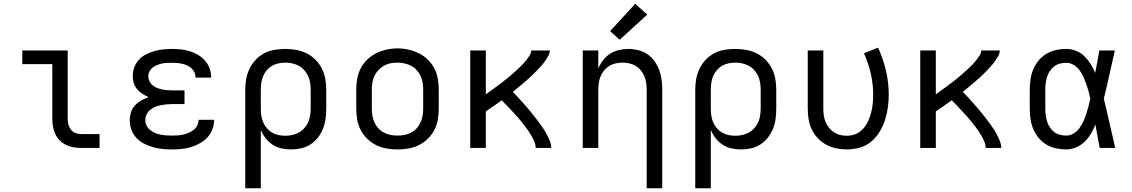

<svg xmlns="http://www.w3.org/2000/svg" viewBox="-20 -789 6040 1024"><path d="M413 0Q393 0 372 -3.5Q351 -7 332.5 -16Q314 -25 299 -40Q284 -55 275 -74Q266 -93 262.5 -113.5Q259 -134 259 -155V-447H99V-520H341V-155Q341 -139 345 -124Q349 -109 358.5 -97Q368 -85 383 -79.5Q398 -74 413 -74H511V0Z M897 8Q872 8 846.5 5.5Q821 3 796 -4Q771 -11 748 -23Q725 -35 707.5 -53.5Q690 -72 681 -96.5Q672 -121 672 -147Q672 -168 678.5 -189.5Q685 -211 700 -227Q715 -243 734 -253.5Q753 -264 773 -271Q756 -278 739.5 -288.5Q723 -299 711 -313.5Q699 -328 693.5 -346.5Q688 -365 688 -384Q688 -408 696.5 -430.5Q705 -453 721 -470.5Q737 -488 758.5 -499Q780 -510 803 -516.5Q826 -523 849.5 -525.5Q873 -528 897 -528Q921 -528 945 -525.5Q969 -523 992 -516Q1015 -509 1036 -496.5Q1057 -484 1073 -466Q1089 -448 1097.5 -425Q1106 -402 1106 -378Q1106 -377 1106 -376.5Q1106 -376 1106 -375H1023Q1023 -375 1023 -375.5Q1023 -376 1023 -376Q1023 -390 1017 -403Q1011 -416 1001 -425Q991 -434 978 -440Q965 -446 951.5 -449Q938 -452 924.5 -453Q911 -454 897 -454Q884 -454 870.5 -453.5Q857 -453 843.5 -450Q830 -447 817.5 -442Q805 -437 794 -428.5Q783 -420 777 -408Q771 -396 771 -382Q771 -368 777 -355.5Q783 -343 794 -334Q805 -325 818 -320Q831 -315 844.5 -312Q858 -309 872 -308Q886 -307 900 -307H964V-234H900Q884 -234 868.5 -232.5Q853 -231 837.5 -228Q822 -225 807.5 -219Q793 -213 781 -203Q769 -193 762 -178.5Q755 -164 755 -148Q755 -148 755 -148Q755 -148 755 -148Q755 -133 762 -119Q769 -105 781 -95.5Q793 -86 807 -80Q821 -74 836 -71Q851 -68 866.5 -67Q882 -66 897 -66Q913 -66 928 -67Q943 -68 958 -71.5Q973 -75 987 -81Q1001 -87 1013 -96.5Q1025 -106 1032 -120Q1039 -134 1039 -150Q1039 -150 1039 -150Q1039 -150 1039 -150H1122Q1122 -149 1122 -149Q1122 -149 1122 -148Q1122 -123 1112.5 -98.5Q1103 -74 1085.5 -55.5Q1068 -37 1045.5 -24.5Q1023 -12 998.5 -4.5Q974 3 948.5 5.5Q923 8 897 8Z M1288 215V-310Q1288 -339 1293 -367.5Q1298 -396 1310.5 -422Q1323 -448 1343 -469.5Q1363 -491 1388.5 -504.5Q1414 -518 1443 -523Q1472 -528 1501 -528Q1530 -528 1559 -523Q1588 -518 1614.5 -505Q1641 -492 1662 -471Q1683 -450 1696.5 -423.5Q1710 -397 1715 -368Q1720 -339 1720 -310V-210Q1720 -183 1716.5 -156Q1713 -129 1703 -103.5Q1693 -78 1676 -56Q1659 -34 1636 -19Q1613 -4 1586.5 2Q1560 8 1532 8Q1507 8 1481.5 2.5Q1456 -3 1434.5 -17Q1413 -31 1397 -51.5Q1381 -72 1371 -96V215ZM1501 -65Q1520 -65 1538.5 -69Q1557 -73 1573.5 -82Q1590 -91 1603 -105.5Q1616 -120 1623.5 -137Q1631 -154 1634 -172.5Q1637 -191 1637 -210V-310Q1637 -329 1634 -347.5Q1631 -366 1623.5 -383Q1616 -400 1603 -414.5Q1590 -429 1573.5 -438Q1557 -447 1538.5 -451Q1520 -455 1501 -455Q1483 -455 1464.5 -451Q1446 -447 1430 -437.5Q1414 -428 1402 -413.5Q1390 -399 1383 -382Q1376 -365 1373.5 -346.5Q1371 -328 1371 -310V-210Q1371 -192 1373.5 -173.5Q1376 -155 1383 -138Q1390 -121 1402 -106.5Q1414 -92 1430 -82.5Q1446 -73 1464 -69Q1482 -65 1501 -65Z M2100 8Q2071 8 2041.5 3Q2012 -2 1986 -15Q1960 -28 1938.5 -49Q1917 -70 1903.5 -96Q1890 -122 1885 -151.5Q1880 -181 1880 -210V-310Q1880 -339 1885 -368.5Q1890 -398 1903.5 -424Q1917 -450 1938.5 -471Q1960 -492 1986.5 -505Q2013 -518 2042 -524.5Q2071 -531 2100 -531Q2129 -531 2158 -524.5Q2187 -518 2213.5 -505Q2240 -492 2261.5 -471Q2283 -450 2296.5 -424Q2310 -398 2315 -368.5Q2320 -339 2320 -310V-210Q2320 -181 2315 -151.5Q2310 -122 2296.5 -96Q2283 -70 2261.5 -49Q2240 -28 2214 -15Q2188 -2 2158.5 3Q2129 8 2100 8ZM2100 -66Q2119 -66 2137.5 -69.5Q2156 -73 2173 -82Q2190 -91 2202.5 -105Q2215 -119 2223 -136.5Q2231 -154 2234 -172.5Q2237 -191 2237 -210V-310Q2237 -329 2234 -348Q2231 -367 2223 -384Q2215 -401 2202 -415.5Q2189 -430 2172 -438.5Q2155 -447 2136 -451Q2117 -455 2098 -455Q2079 -455 2060.5 -451Q2042 -447 2026 -437.5Q2010 -428 1997 -414Q1984 -400 1976.5 -383Q1969 -366 1966 -347.5Q1963 -329 1963 -310V-210Q1963 -191 1966 -172.5Q1969 -154 1977 -136.5Q1985 -119 1997.5 -105Q2010 -91 2027 -82Q2044 -73 2062.5 -69.5Q2081 -66 2100 -66Z M2488 0V-520H2571V-286Q2583 -295 2594.5 -303Q2606 -311 2617.5 -319.5Q2629 -328 2640.5 -336.5Q2652 -345 2663 -353.5Q2674 -362 2685 -371Q2696 -380 2707 -389.5Q2718 -399 2728.5 -408.5Q2739 -418 2749.5 -428Q2760 -438 2769.5 -448Q2779 -458 2788 -469.5Q2797 -481 2805 -493.5Q2813 -506 2813 -520H2912Q2912 -505 2904.5 -491.5Q2897 -478 2888.5 -465.5Q2880 -453 2870 -441.5Q2860 -430 2850 -419.5Q2840 -409 2829 -398Q2818 -387 2807 -377Q2796 -367 2784.5 -357Q2773 -347 2761.5 -337.5Q2750 -328 2738.5 -318.5Q2727 -309 2715 -299Q2728 -286 2740.5 -272.5Q2753 -259 2765 -245.5Q2777 -232 2789 -218Q2801 -204 2813 -189.5Q2825 -175 2836 -160.5Q2847 -146 2858 -131.5Q2869 -117 2879 -101.5Q2889 -86 2897.5 -69.5Q2906 -53 2913 -35.5Q2920 -18 2920 0H2837Q2837 -16 2831 -31Q2825 -46 2817.5 -59.5Q2810 -73 2801 -86.5Q2792 -100 2782.5 -112.5Q2773 -125 2763 -137.5Q2753 -150 2742.5 -162Q2732 -174 2721.5 -185.5Q2711 -197 2700 -208.5Q2689 -220 2678 -231.5Q2667 -243 2656 -254Q2635 -239 2613.5 -224Q2592 -209 2571 -195V0Z M3429 215V-310Q3429 -328 3426.5 -346.5Q3424 -365 3417 -382Q3410 -399 3398 -413.5Q3386 -428 3370.5 -437.5Q3355 -447 3336.5 -451Q3318 -455 3300 -455Q3282 -455 3263.5 -451Q3245 -447 3229.5 -437.5Q3214 -428 3202 -413.5Q3190 -399 3183 -382Q3176 -365 3173.5 -346.5Q3171 -328 3171 -310V0H3088V-520H3171V-424Q3181 -448 3197 -468.5Q3213 -489 3234 -502.5Q3255 -516 3280.5 -522Q3306 -528 3332 -528Q3358 -528 3384.5 -521.5Q3411 -515 3433 -500Q3455 -485 3471 -462.5Q3487 -440 3496 -415Q3505 -390 3508.5 -363.5Q3512 -337 3512 -310V215ZM3285 -577 3234 -623 3368 -769 3432 -711Z M3688 215V-310Q3688 -339 3693 -367.5Q3698 -396 3710.5 -422Q3723 -448 3743 -469.5Q3763 -491 3788.5 -504.5Q3814 -518 3843 -523Q3872 -528 3901 -528Q3930 -528 3959 -523Q3988 -518 4014.5 -505Q4041 -492 4062 -471Q4083 -450 4096.5 -423.5Q4110 -397 4115 -368Q4120 -339 4120 -310V-210Q4120 -183 4116.5 -156Q4113 -129 4103 -103.5Q4093 -78 4076 -56Q4059 -34 4036 -19Q4013 -4 3986.5 2Q3960 8 3932 8Q3907 8 3881.5 2.5Q3856 -3 3834.5 -17Q3813 -31 3797 -51.5Q3781 -72 3771 -96V215ZM3901 -65Q3920 -65 3938.5 -69Q3957 -73 3973.5 -82Q3990 -91 4003 -105.5Q4016 -120 4023.5 -137Q4031 -154 4034 -172.5Q4037 -191 4037 -210V-310Q4037 -329 4034 -347.5Q4031 -366 4023.5 -383Q4016 -400 4003 -414.5Q3990 -429 3973.5 -438Q3957 -447 3938.5 -451Q3920 -455 3901 -455Q3883 -455 3864.5 -451Q3846 -447 3830 -437.5Q3814 -428 3802 -413.5Q3790 -399 3783 -382Q3776 -365 3773.5 -346.5Q3771 -328 3771 -310V-210Q3771 -192 3773.5 -173.5Q3776 -155 3783 -138Q3790 -121 3802 -106.5Q3814 -92 3830 -82.5Q3846 -73 3864 -69Q3882 -65 3901 -65Z M4496 8Q4467 8 4439 2Q4411 -4 4386 -17.5Q4361 -31 4341.5 -52Q4322 -73 4309.5 -99Q4297 -125 4292.5 -153Q4288 -181 4288 -210V-520H4371V-210Q4371 -192 4373.5 -174Q4376 -156 4382.5 -139.5Q4389 -123 4400.5 -108.5Q4412 -94 4427 -84Q4442 -74 4459.5 -69.5Q4477 -65 4496 -65Q4520 -65 4543 -74Q4566 -83 4582.5 -101.5Q4599 -120 4609.5 -142Q4620 -164 4626 -188Q4632 -212 4634.5 -236Q4637 -260 4637 -285Q4637 -341 4624 -397Q4611 -453 4588 -505L4663 -535Q4690 -476 4705 -412.5Q4720 -349 4720 -284Q4720 -249 4715 -214.5Q4710 -180 4699.5 -147.5Q4689 -115 4670.5 -85Q4652 -55 4625.5 -33Q4599 -11 4565 -1.5Q4531 8 4496 8Z M4888 0V-520H4971V-286Q4983 -295 4994.5 -303Q5006 -311 5017.5 -319.5Q5029 -328 5040.5 -336.5Q5052 -345 5063 -353.5Q5074 -362 5085 -371Q5096 -380 5107 -389.5Q5118 -399 5128.5 -408.5Q5139 -418 5149.5 -428Q5160 -438 5169.5 -448Q5179 -458 5188 -469.5Q5197 -481 5205 -493.5Q5213 -506 5213 -520H5312Q5312 -505 5304.5 -491.5Q5297 -478 5288.5 -465.5Q5280 -453 5270 -441.5Q5260 -430 5250 -419.5Q5240 -409 5229 -398Q5218 -387 5207 -377Q5196 -367 5184.5 -357Q5173 -347 5161.5 -337.5Q5150 -328 5138.5 -318.5Q5127 -309 5115 -299Q5128 -286 5140.5 -272.5Q5153 -259 5165 -245.5Q5177 -232 5189 -218Q5201 -204 5213 -189.5Q5225 -175 5236 -160.5Q5247 -146 5258 -131.5Q5269 -117 5279 -101.5Q5289 -86 5297.5 -69.5Q5306 -53 5313 -35.5Q5320 -18 5320 0H5237Q5237 -16 5231 -31Q5225 -46 5217.5 -59.5Q5210 -73 5201 -86.5Q5192 -100 5182.5 -112.5Q5173 -125 5163 -137.5Q5153 -150 5142.5 -162Q5132 -174 5121.5 -185.5Q5111 -197 5100 -208.5Q5089 -220 5078 -231.5Q5067 -243 5056 -254Q5035 -239 5013.5 -224Q4992 -209 4971 -195V0Z M5666 8Q5638 8 5611 2Q5584 -4 5560 -18.5Q5536 -33 5518.5 -54.5Q5501 -76 5490.5 -101.5Q5480 -127 5476 -154.5Q5472 -182 5472 -210V-310Q5472 -338 5476 -365.5Q5480 -393 5490.5 -418.5Q5501 -444 5518.5 -465.5Q5536 -487 5560 -501.5Q5584 -516 5611 -522Q5638 -528 5666 -528Q5693 -528 5718.5 -518Q5744 -508 5763 -489.5Q5782 -471 5796.5 -448Q5811 -425 5821 -400Q5827 -430 5832.5 -460Q5838 -490 5843 -520H5926Q5911 -456 5897 -391.5Q5883 -327 5867 -263Q5883 -198 5897.5 -132Q5912 -66 5928 0H5845Q5839 -31 5833.5 -62Q5828 -93 5822 -125Q5812 -99 5798 -75.5Q5784 -52 5764.5 -33Q5745 -14 5719 -3Q5693 8 5666 8ZM5666 -66Q5687 -66 5705.5 -77Q5724 -88 5736.5 -105Q5749 -122 5758 -141.5Q5767 -161 5773.5 -181.5Q5780 -202 5785.5 -222.5Q5791 -243 5795 -263Q5791 -283 5785.5 -303Q5780 -323 5773 -342.5Q5766 -362 5757.5 -381Q5749 -400 5736 -416.5Q5723 -433 5705 -443.5Q5687 -454 5666 -454Q5649 -454 5632 -449.5Q5615 -445 5601.5 -434.5Q5588 -424 5578.5 -409Q5569 -394 5564 -378Q5559 -362 5557 -344.5Q5555 -327 5555 -310V-210Q5555 -193 5557 -175.5Q5559 -158 5564 -142Q5569 -126 5578.5 -111Q5588 -96 5601.5 -85.5Q5615 -75 5632 -70.5Q5649 -66 5666 -66Z"/></svg>

Font: Bmono
Style: Regular
Weight: 400
Monospace: yes
Designer: Belleve Invis
Foundry: Belleve Invis
Version: Version 11.2.2; ttfautohint (v1.8.2)